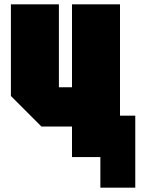

<svg xmlns="http://www.w3.org/2000/svg" viewBox="-20 -720 650 880"><path d="M530 -700V-190H600V140H440V0H310V-140H170L30 -280V-700H250V-320H310V-700Z"/></svg>

Font: Tektur Condensed Black
Style: Regular
Weight: 900
Width: 3
Designer: Adam Jagosz
Foundry: Adam Jagosz
Version: Version 1.005;gftools[0.9.30]